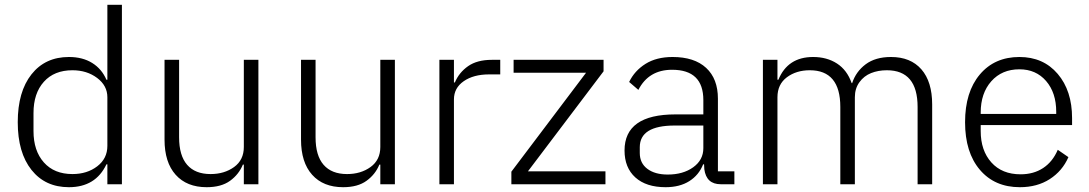

<svg xmlns="http://www.w3.org/2000/svg" viewBox="-20 -760 4494 792"><path d="M264.2 12.2Q166.5 12.2 109.9 -59.1Q53.2 -130.4 53.2 -255.9Q53.2 -381.8 109.9 -453.4Q166.5 -524.9 264.2 -524.9Q320.8 -524.9 360.4 -500.2Q399.9 -475.6 418.9 -431.2H422.9V-740.2H482.9V0H422.9V-82H418.9Q374.5 12.2 264.2 12.2ZM278.8 -42Q339.4 -42 381.1 -74Q422.9 -106 422.9 -158.2V-358.9Q422.9 -406.7 380.6 -438.5Q338.4 -470.2 278.8 -470.2Q203.6 -470.2 160.9 -422.6Q118.2 -375 118.2 -293.9V-219.2Q118.2 -138.2 160.9 -90.1Q203.6 -42 278.8 -42Z M832.5 12.2Q750.5 12.2 704.6 -39.1Q658.7 -90.3 658.7 -184.1V-513.2H718.8V-193.8Q718.8 -118.2 752 -80.1Q785.2 -42 848.6 -42Q905.3 -42 945.6 -71Q985.8 -100.1 985.8 -153.8V-513.2H1045.9V0H985.8V-81.1H981.9Q965.3 -40.5 929 -14.2Q892.6 12.2 832.5 12.2Z M1395.5 12.2Q1313.5 12.2 1267.6 -39.1Q1221.7 -90.3 1221.7 -184.1V-513.2H1281.7V-193.8Q1281.7 -118.2 1314.9 -80.1Q1348.1 -42 1411.6 -42Q1468.3 -42 1508.5 -71Q1548.8 -100.1 1548.8 -153.8V-513.2H1608.9V0H1548.8V-81.1H1544.9Q1528.3 -40.5 1491.9 -14.2Q1455.6 12.2 1395.5 12.2Z M1792.5 0V-513.2H1852.5V-419.9H1856.4Q1873.5 -460.9 1910.9 -487.1Q1948.2 -513.2 2008.8 -513.2H2043.5V-453.1H1997.6Q1933.1 -453.1 1892.8 -425Q1852.5 -397 1852.5 -350.1V0Z M2089.4 0V-51.8L2397.5 -460H2098.6V-513.2H2469.7V-465.8L2157.7 -53.2H2477.5V0Z M2725.6 12.2Q2645.5 12.2 2600.8 -28.1Q2556.2 -68.4 2556.2 -139.2Q2556.2 -288.1 2766.1 -288.1H2881.3V-347.2Q2881.3 -472.2 2752.4 -472.2Q2655.8 -472.2 2613.3 -389.2L2575.2 -421.9Q2597.7 -468.3 2642.8 -496.6Q2688 -524.9 2754.4 -524.9Q2844.2 -524.9 2892.8 -480Q2941.4 -435.1 2941.4 -353V-53.2H3009.3V0H2953.1Q2893.6 0 2885.3 -62L2884.3 -82H2880.4Q2862.8 -37.6 2823.2 -12.7Q2783.7 12.2 2725.6 12.2ZM2734.4 -40Q2797.9 -40 2839.6 -70.1Q2881.3 -100.1 2881.3 -148.9V-242.2H2763.2Q2619.1 -242.2 2619.1 -152.8V-128.9Q2619.1 -86.9 2650.4 -63.5Q2681.6 -40 2734.4 -40Z M3127 0V-513.2H3187V-431.2H3190.9Q3229.5 -524.9 3334 -524.9Q3391.1 -524.9 3432.6 -498Q3474.1 -471.2 3493.2 -417H3495.1Q3510.7 -464.8 3551 -494.9Q3591.3 -524.9 3655.3 -524.9Q3736.3 -524.9 3780.8 -473.9Q3825.2 -422.9 3825.2 -329.1V0H3765.1V-318.8Q3765.1 -470.2 3638.2 -470.2Q3602.5 -470.2 3573.2 -458.5Q3543.9 -446.8 3525.1 -420.9Q3506.3 -395 3506.3 -358.9V0H3446.3V-318.8Q3446.3 -470.2 3320.3 -470.2Q3264.6 -470.2 3225.8 -441.2Q3187 -412.1 3187 -358.9V0Z M4187 12.2Q4083 12.2 4022 -59.6Q3960.9 -131.3 3960.9 -255.9Q3960.9 -380.4 4021.7 -452.6Q4082.5 -524.9 4185.1 -524.9Q4283.7 -524.9 4343 -455.3Q4402.3 -385.7 4402.3 -272.9V-244.1H4025.4V-219.2Q4025.4 -139.2 4069.3 -90.1Q4113.3 -41 4189.9 -41Q4243.7 -41 4283 -66.9Q4322.3 -92.8 4343.3 -142.1L4387.2 -111.8Q4362.3 -54.7 4310.3 -21.2Q4258.3 12.2 4187 12.2ZM4025.4 -290H4336.9V-298.8Q4336.9 -377.4 4295.2 -425.8Q4253.4 -474.1 4185.1 -474.1Q4112.8 -474.1 4069.1 -424.8Q4025.4 -375.5 4025.4 -295.9Z"/></svg>

Font: Anuphan Light
Style: Regular
Weight: 300
Designer: Mike Abbink, Paul van der Laan, Pieter van Rosmalen, Mint Tantisuwanna
Foundry: Bold Monday; Cadson Demak
Version: Version 3.002;hotconv 1.0.109;makeotfexe 2.5.65596